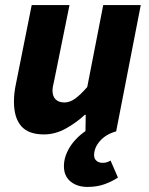

<svg xmlns="http://www.w3.org/2000/svg" viewBox="-20 -518 588 757"><path d="M325 219Q284 219 258 197.5Q232 176 232 137Q232 109 244.5 82Q257 55 277 33.5Q297 12 317 -1L318 -65H314Q282 -35 240 -11.5Q198 12 153 12Q92 12 63.5 -21Q35 -54 35 -117Q35 -134 37 -152Q39 -170 43 -188L105 -498H254L195 -207Q192 -193 189.5 -181.5Q187 -170 187 -161Q187 -138 199.5 -126Q212 -114 234 -114Q255 -114 276 -129Q297 -144 324 -175L387 -498H535L438 0Q398 11 374.5 37.5Q351 64 351 94Q351 108 360.5 116Q370 124 384 124Q395 124 402 121.5Q409 119 416 115L445 182Q421 198 391.5 208.5Q362 219 325 219Z"/></svg>

Font: Source Sans 3 ExtraBold
Style: Italic
Weight: 800
Italic angle: -11°
Version: Version 3.052;hotconv 1.1.0;makeotfexe 2.6.0